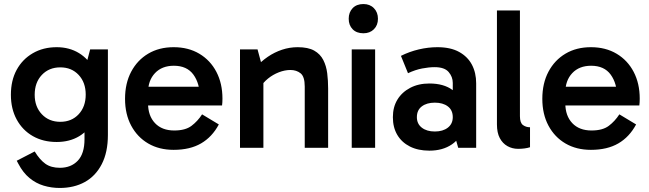

<svg xmlns="http://www.w3.org/2000/svg" viewBox="-20 -733 3219 952"><path d="M276 199Q235 199 196.5 187.5Q158 176 126 149.5Q94 123 71 79L63 64L152 18Q177 59 205 79Q233 99 277 99Q332 99 365.5 64Q399 29 399 -43V-157H409V-382H399L427 -488H515V-64Q515 22 484.5 81Q454 140 400.5 169.5Q347 199 276 199ZM261 -29Q194 -29 143 -58Q92 -87 63 -140Q34 -193 34 -263Q34 -334 62.5 -386.5Q91 -439 142.5 -469Q194 -499 261 -499Q324 -499 372 -469.5Q420 -440 446.5 -387Q473 -334 473 -263Q473 -192 446.5 -139Q420 -86 372.5 -57.5Q325 -29 261 -29ZM279 -129Q335 -129 370 -166.5Q405 -204 405 -264Q405 -324 370 -361.5Q335 -399 279 -399Q223 -399 187.5 -361.5Q152 -324 152 -263Q152 -204 187.5 -166.5Q223 -129 279 -129Z M841 10Q769 10 715 -21.5Q661 -53 630.5 -110Q600 -167 600 -243Q600 -320 630.5 -377.5Q661 -435 715 -467Q769 -499 841 -499Q914 -499 968.5 -466.5Q1023 -434 1053 -376.5Q1083 -319 1083 -244Q1083 -235 1082.5 -226Q1082 -217 1081 -210H702V-303H995L971 -250Q971 -319 939 -363Q907 -407 842 -407Q783 -407 748.5 -370.5Q714 -334 714 -274V-221Q714 -159 748.5 -122.5Q783 -86 844 -86Q899 -86 929.5 -109Q960 -132 982 -166L1065 -116Q1032 -54 977 -22Q922 10 841 10Z M1456 -499Q1508 -499 1538 -482Q1568 -465 1583 -435.5Q1598 -406 1602.5 -369.5Q1607 -333 1607 -294V0H1491V-304Q1491 -353 1470.5 -369.5Q1450 -386 1420 -386Q1392 -386 1362.5 -374.5Q1333 -363 1309 -343.5Q1285 -324 1270 -299L1261 -362H1286V0H1170V-488H1257L1281 -399L1247 -398Q1275 -429 1308 -451.5Q1341 -474 1378.5 -486.5Q1416 -499 1456 -499Z M1840 0H1724V-488H1840ZM1709 -640Q1709 -672 1728.5 -692.5Q1748 -713 1782 -713Q1814 -713 1834 -692.5Q1854 -672 1854 -640Q1854 -608 1834 -588Q1814 -568 1782 -568Q1748 -568 1728.5 -588Q1709 -608 1709 -640Z M2109 14Q2053 14 2012.5 -6.5Q1972 -27 1950 -64Q1928 -101 1928 -152Q1928 -202 1950.5 -239Q1973 -276 2014 -297.5Q2055 -319 2109 -319Q2180 -319 2223.5 -287Q2267 -255 2283 -197L2225 -201V-322Q2225 -352 2204.5 -376Q2184 -400 2135 -400Q2107 -400 2073 -393.5Q2039 -387 2003 -370L1968 -456Q2010 -477 2056.5 -488Q2103 -499 2149 -499Q2214 -499 2256.5 -475.5Q2299 -452 2320 -412Q2341 -372 2341 -320V0H2252L2226 -91L2283 -108Q2266 -48 2220.5 -17Q2175 14 2109 14ZM2136 -81Q2176 -81 2200.5 -100Q2225 -119 2225 -152Q2225 -187 2200.5 -205.5Q2176 -224 2136 -224Q2096 -224 2071.5 -205.5Q2047 -187 2047 -152Q2047 -119 2071.5 -100Q2096 -81 2136 -81Z M2549 5Q2520 5 2496 -8.5Q2472 -22 2458 -48.5Q2444 -75 2444 -116V-681H2558V-157Q2558 -124 2573 -113Q2588 -102 2608 -102V-3Q2596 1 2580.5 3Q2565 5 2549 5Z M2910 10Q2838 10 2784 -21.5Q2730 -53 2699.5 -110Q2669 -167 2669 -243Q2669 -320 2699.5 -377.5Q2730 -435 2784 -467Q2838 -499 2910 -499Q2983 -499 3037.5 -466.5Q3092 -434 3122 -376.5Q3152 -319 3152 -244Q3152 -235 3151.5 -226Q3151 -217 3150 -210H2771V-303H3064L3040 -250Q3040 -319 3008 -363Q2976 -407 2911 -407Q2852 -407 2817.5 -370.5Q2783 -334 2783 -274V-221Q2783 -159 2817.5 -122.5Q2852 -86 2913 -86Q2968 -86 2998.5 -109Q3029 -132 3051 -166L3134 -116Q3101 -54 3046 -22Q2991 10 2910 10Z"/></svg>

Font: Gabarito Medium
Style: Regular
Weight: 500
Designer: Leandro Assis / Alvaro Franca / Felipe Casaprima
Foundry: Naipe Foundry
Version: Version 1.000